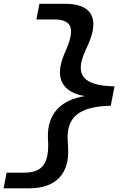

<svg xmlns="http://www.w3.org/2000/svg" viewBox="-46 -822 686 1042"><path d="M-26.5 200H111.5C258 200 332.5 121 323.5 -23L321.5 -57.5C313.5 -182.5 378.5 -244.5 555 -248L575.5 -353.5C400.5 -356.5 359.5 -418.5 416 -544L431.5 -578.5C496.5 -722.5 452.5 -801.5 306.5 -801.5H168L151.5 -716.5H246C333.5 -716.5 366 -679.5 316 -559.5L301 -524C249.5 -399 290.5 -321.5 414.5 -300.5C282.5 -280 211 -202.5 214 -77.5L215.5 -42C218 78 172 115 84.5 115H-10Z"/></svg>

Font: Monaspace Krypton Medium
Style: Italic
Weight: 500
Italic angle: -11°
Designer: Riley Cran & the Lettermatic Team
Foundry: Lettermatic
Version: Version 1.101 (Monaspace Krypton)